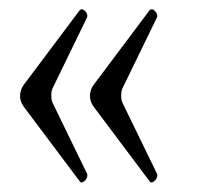

<svg xmlns="http://www.w3.org/2000/svg" viewBox="-20 -418 425 412"><path d="M151 -29 31 -189Q23 -200 23 -212Q23 -225 31 -236L151 -396Q156 -401 163 -394Q169 -387 167 -381L94 -231Q90 -224 90 -213Q90 -202 94 -195L167 -45Q169 -38 163 -31Q155 -23 151 -29ZM301 -29 181 -189Q173 -200 173 -212Q173 -225 181 -236L301 -396Q306 -401 313 -394Q319 -387 317 -381L244 -231Q240 -224 240 -213Q240 -202 244 -195L317 -45Q319 -38 313 -31Q305 -23 301 -29Z"/></svg>

Font: Junicode Two Beta Condensed
Style: Regular
Weight: 400
Width: 3
Designer: Peter S. Baker
Foundry: Briery Creek Software
Version: Version 1.053; ttfautohint (v1.8.4)